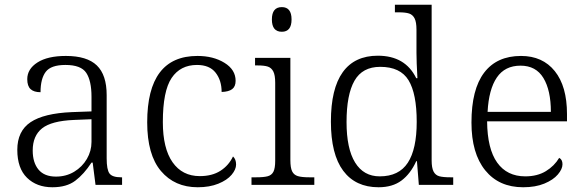

<svg xmlns="http://www.w3.org/2000/svg" viewBox="-20 -780 2464 810"><path d="M53 -148Q53 -227 109 -264.5Q165 -302 283 -307L366 -310V-372Q366 -439 344 -472.5Q322 -506 256 -506Q195 -506 173 -477Q151 -448 151 -391Q123 -391 109 -404Q95 -417 95 -446Q95 -489 138 -516.5Q181 -544 258 -544Q347 -544 388.5 -504Q430 -464 430 -379V-112Q430 -64 442 -48Q454 -32 491 -32H495V0H383L371 -94H366Q334 -45 297.5 -17.5Q261 10 201 10Q135 10 94 -30Q53 -70 53 -148ZM366 -181V-277L292 -274Q197 -270 157.5 -238.5Q118 -207 118 -145Q118 -94 142.5 -64.5Q167 -35 216 -35Q259 -35 293 -55.5Q327 -76 346.5 -109.5Q366 -143 366 -181Z M601 -264Q601 -544 813 -544Q880 -544 927 -515Q974 -486 974 -439Q974 -415 959.5 -404Q945 -393 915 -392Q915 -441 889.5 -473.5Q864 -506 811 -506Q741 -506 704 -451Q667 -396 667 -265Q667 -154 708 -95.5Q749 -37 823 -37Q875 -37 910 -59.5Q945 -82 963 -120Q976 -108 976 -86Q976 -65 957 -42.5Q938 -20 901 -5Q864 10 814 10Q717 10 659 -58.5Q601 -127 601 -264Z M1127 -698Q1127 -750 1169 -750Q1210 -750 1210 -698Q1210 -646 1169 -646Q1127 -646 1127 -698ZM1041 -32H1061Q1093 -32 1109.5 -36.5Q1126 -41 1133.5 -55.5Q1141 -70 1141 -102V-431Q1141 -463 1133 -478.5Q1125 -494 1110 -499Q1095 -504 1066 -504H1056V-536H1205V-105Q1205 -72 1212.5 -57Q1220 -42 1236.5 -37Q1253 -32 1285 -32H1306V0H1041Z M1376 -267Q1376 -406 1426 -475.5Q1476 -545 1574 -545Q1690 -545 1736 -450H1741Q1737 -520 1737 -557V-655Q1737 -687 1729 -702.5Q1721 -718 1706 -723Q1691 -728 1662 -728H1646V-760H1801V-103Q1801 -72 1809 -56.5Q1817 -41 1833 -36.5Q1849 -32 1881 -32H1892V0H1747L1739 -100H1736Q1712 -47 1674 -18.5Q1636 10 1577 10Q1480 10 1428 -59.5Q1376 -129 1376 -267ZM1738 -266Q1738 -385 1703.5 -441.5Q1669 -498 1584 -498Q1509 -498 1475.5 -439.5Q1442 -381 1442 -265Q1442 -153 1478 -94.5Q1514 -36 1582 -36Q1663 -36 1700.5 -93.5Q1738 -151 1738 -266Z M1969 -263Q1969 -403 2022.5 -473.5Q2076 -544 2178 -544Q2269 -544 2320.5 -480Q2372 -416 2372 -299V-268H2035Q2036 -152 2077.5 -94Q2119 -36 2196 -36Q2247 -36 2283 -58Q2319 -80 2339 -114Q2353 -107 2353 -87Q2353 -67 2333.5 -44Q2314 -21 2276.5 -5.5Q2239 10 2187 10Q2085 10 2027 -61.5Q1969 -133 1969 -263ZM2304 -308Q2304 -399 2272.5 -451Q2241 -503 2176 -503Q2110 -503 2076 -453Q2042 -403 2037 -308Z"/></svg>

Font: Noto Serif Light
Style: Regular
Weight: 300
Designer: Monotype Design Team
Foundry: Monotype Imaging Inc.
Version: Version 1.001